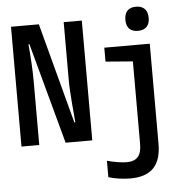

<svg xmlns="http://www.w3.org/2000/svg" viewBox="-64 -831 1128 1140"><g transform="rotate(-5 500.0 -261.5)"><path d="M788 -624C832 -624 858 -648 858 -695C858 -744 832 -768 788 -768C744 -768 719 -744 719 -695C719 -648 744 -624 788 -624ZM39 0H145V-384C145 -444 140 -531 133 -601H139L302 0H461V-714H353V-363C353 -294 366 -167 370 -116H364L205 -714H39ZM666 245C792 245 851 183 851 54V-542H580V-459L742 -446V45C742 116 715 147 653 147C625 147 573 139 537 128V226C574 238 626 245 666 245Z"/></g></svg>

Font: Noto Sans Mono ExtraCondensed SemiBold
Style: Regular
Weight: 600
Width: 2
Designer: Monotype Design Team
Foundry: Monotype Imaging Inc.
Version: Version 2.014